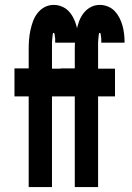

<svg xmlns="http://www.w3.org/2000/svg" viewBox="-20 -763 540 783"><path d="M97 0V-370H39V-484H97V-563Q97 -582 98.5 -601.5Q100 -621 104 -639.5Q108 -658 114.5 -676Q121 -694 133 -709.5Q145 -725 162 -734Q179 -743 199 -743Q216 -743 232 -736.5Q248 -730 259.5 -718Q271 -706 279 -690.5Q287 -675 291.5 -658.5Q296 -642 298 -625Q300 -608 300 -591V-589H205Q205 -592 205 -594.5Q205 -597 205 -599.5Q205 -602 205 -604.5Q205 -607 204.5 -610Q204 -613 203.5 -615.5Q203 -618 203 -620.5Q203 -623 202 -626Q201 -629 199 -629Q196 -629 195.5 -625.5Q195 -622 194.5 -619Q194 -616 194 -613.5Q194 -611 193.5 -608Q193 -605 193 -602.5Q193 -600 192.5 -597Q192 -594 192 -591Q192 -588 192 -585.5Q192 -583 192 -580Q192 -577 192 -574Q192 -571 192 -568.5Q192 -566 192 -563V-483H261V-370H192V0ZM285 0V-370H227V-484H285V-563Q285 -582 286.5 -601.5Q288 -621 292 -639.5Q296 -658 302.5 -676Q309 -694 321 -709.5Q333 -725 350 -734Q367 -743 387 -743Q404 -743 420 -736.5Q436 -730 447.5 -718Q459 -706 467 -690.5Q475 -675 479.5 -658.5Q484 -642 486 -625Q488 -608 488 -591V-589H393Q393 -592 393 -594.5Q393 -597 393 -599.5Q393 -602 393 -604.5Q393 -607 392.5 -610Q392 -613 391.5 -615.5Q391 -618 391 -620.5Q391 -623 390 -626Q389 -629 387 -629Q384 -629 383.5 -625.5Q383 -622 382.5 -619Q382 -616 382 -613.5Q382 -611 381.5 -608Q381 -605 381 -602.5Q381 -600 380.5 -597Q380 -594 380 -591Q380 -588 380 -585.5Q380 -583 380 -580Q380 -577 380 -574Q380 -571 380 -568.5Q380 -566 380 -563V-483H449V-370H380V0Z"/></svg>

Font: Iosevka Heavy
Style: Regular
Weight: 900
Monospace: yes
Designer: Belleve Invis
Foundry: Belleve Invis
Version: Version 32.5.0; ttfautohint (v1.8.4)